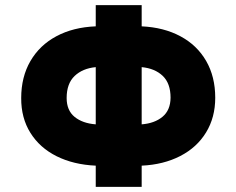

<svg xmlns="http://www.w3.org/2000/svg" viewBox="-20 -727 920 747"><path d="M531.2 -624.5Q617.2 -620.6 681.9 -585.9Q746.6 -551.3 782 -490Q817.4 -428.7 817.4 -346.7Q817.4 -270 781.7 -211.7Q746.1 -153.3 681.2 -119.9Q616.2 -86.4 531.2 -82.5V0H352.5V-82.5Q266.1 -86.4 200.4 -119.1Q134.8 -151.9 98.4 -210Q62 -268.1 62.5 -345.7Q62.5 -427.7 98.4 -489.5Q134.3 -551.3 199.7 -586.2Q265.1 -621.1 352.5 -624.5V-707H531.2ZM352.5 -243.2V-465.8Q301.3 -460.9 270.3 -431.4Q239.3 -401.9 239.3 -345.7Q239.3 -297.4 270.3 -272.2Q301.3 -247.1 352.5 -243.2ZM643.6 -346.7Q643.6 -402.8 613 -431.9Q582.5 -460.9 531.2 -465.8V-243.2Q581.5 -247.1 612.3 -272.7Q643.1 -298.3 643.6 -346.7Z"/></svg>

Font: Pretendard Std Black
Style: Regular
Weight: 900
Designer: Base glyphs from Inter by Rasmus Andersson; Hangeul glyphs from Noto Sans CJK(Source Han Sans) by Jang Soo-young and Kan
Foundry: Kil Hyung-jin
Version: Version 1.309